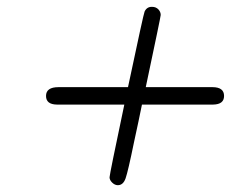

<svg xmlns="http://www.w3.org/2000/svg" viewBox="-20 -546 682 564"><path d="M115.2 -264.2Q115.2 -290 151.9 -290H356Q401.9 -506.8 404.8 -512.2Q411.6 -526.4 426.8 -525.9Q438 -525.9 445.1 -518.6Q452.1 -511.2 452.1 -502Q452.1 -497.1 408.2 -290H604Q638.2 -290 638.2 -264.2Q638.2 -239.3 606 -238.8H397Q388.2 -194.8 374 -129.9Q356 -42 348.9 -22Q341.8 -2 326.2 -2Q317.4 -2 309.6 -9.5Q301.8 -17.1 301.8 -25.1Q301.8 -33.2 345.2 -238.8H147Q115.2 -239.3 115.2 -264.2Z"/></svg>

Font: CMU Bright
Style: Oblique
Weight: 500
Italic angle: -12°
Version: Version 0.7.0